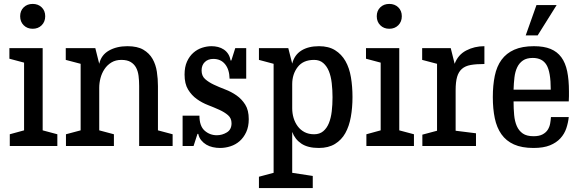

<svg xmlns="http://www.w3.org/2000/svg" viewBox="-20 -746 2969 981"><path d="M30 -60 103 -80V-426L28 -446V-500H198V-80L273 -60V0H30ZM147 -599Q119 -599 101 -617Q83 -635 83 -663Q83 -691 101 -708.5Q119 -726 147 -726Q175 -726 193 -708.5Q211 -691 211 -663Q211 -635 193 -617Q175 -599 147 -599Z M691 -307Q691 -334 688 -358Q685 -382 675.5 -400Q666 -418 648 -429Q630 -440 600 -440Q571 -440 549.5 -427Q528 -414 514 -393Q500 -372 493.5 -347Q487 -322 487 -298V-80L562 -60V0H317V-60L392 -80V-420L316 -440V-500H467L487 -420Q497 -465 536.5 -487.5Q576 -510 631 -510Q682 -510 712.5 -492Q743 -474 759.5 -445Q776 -416 781.5 -379.5Q787 -343 787 -306V-80L862 -60V0H691Z M989 -62 969 0H913V-155H999Q999 -102 1025.5 -78.5Q1052 -55 1088 -55Q1115 -55 1139 -69.5Q1163 -84 1163 -116Q1163 -142 1145 -157.5Q1127 -173 1100.5 -185Q1074 -197 1043 -209Q1012 -221 985.5 -240Q959 -259 941 -288.5Q923 -318 923 -365Q923 -404 935.5 -431.5Q948 -459 968 -476.5Q988 -494 1012.5 -502Q1037 -510 1061 -510Q1078 -510 1094 -506Q1110 -502 1123.5 -493Q1137 -484 1146 -470Q1155 -456 1158 -437H1162L1182 -500H1238V-344H1153Q1152 -391 1130 -418Q1108 -445 1070 -445Q1043 -445 1026.5 -429Q1010 -413 1010 -386Q1010 -358 1028 -342Q1046 -326 1072.5 -313.5Q1099 -301 1130.5 -289Q1162 -277 1188.5 -258.5Q1215 -240 1233 -211.5Q1251 -183 1251 -137Q1251 -99 1238 -71Q1225 -43 1204.5 -25Q1184 -7 1157.5 1.5Q1131 10 1104 10Q1086 10 1067.5 6Q1049 2 1034 -7Q1019 -16 1008 -29.5Q997 -43 993 -62Z M1303 157 1378 137V-420L1303 -440V-500H1453L1473 -421Q1484 -465 1519.5 -487.5Q1555 -510 1610 -510Q1659 -510 1692 -489.5Q1725 -469 1745 -434Q1765 -399 1773 -351.5Q1781 -304 1781 -250Q1781 -196 1772.5 -148.5Q1764 -101 1744.5 -66Q1725 -31 1691.5 -10.5Q1658 10 1609 10Q1553 10 1520 -12Q1487 -34 1473 -72V137L1578 153V215H1303ZM1585 -440Q1529 -440 1501 -403.5Q1473 -367 1473 -316V-193Q1473 -167 1480 -143.5Q1487 -120 1501 -101Q1515 -82 1536 -71Q1557 -60 1585 -60Q1613 -60 1631.5 -75.5Q1650 -91 1660.5 -117Q1671 -143 1675 -177Q1679 -211 1679 -249Q1679 -286 1675 -321Q1671 -356 1660.5 -382Q1650 -408 1631.5 -424Q1613 -440 1585 -440Z M1852 -60 1925 -80V-426L1850 -446V-500H2020V-80L2095 -60V0H1852ZM1969 -599Q1941 -599 1923 -617Q1905 -635 1905 -663Q1905 -691 1923 -708.5Q1941 -726 1969 -726Q1997 -726 2015 -708.5Q2033 -691 2033 -663Q2033 -635 2015 -617Q1997 -599 1969 -599Z M2455 -419Q2413 -419 2385 -414Q2357 -409 2340 -394Q2323 -379 2315.5 -353Q2308 -327 2308 -285V-78L2412 -65V0H2138V-58L2213 -78V-420L2137 -440V-500H2283L2303 -420Q2320 -466 2362 -488Q2404 -510 2455 -510Z M2706 10Q2646 10 2606 -8Q2566 -26 2542 -60Q2518 -94 2508 -142Q2498 -190 2498 -250Q2498 -310 2508 -358.5Q2518 -407 2542.5 -440.5Q2567 -474 2607.5 -492Q2648 -510 2708 -510Q2759 -510 2793 -496Q2827 -482 2848 -453.5Q2869 -425 2878 -381.5Q2887 -338 2887 -279Q2887 -267 2887 -254.5Q2887 -242 2886 -228H2604Q2604 -191 2607 -158.5Q2610 -126 2620.5 -102Q2631 -78 2651 -64Q2671 -50 2706 -50Q2735 -50 2752.5 -59.5Q2770 -69 2779 -83.5Q2788 -98 2791 -115Q2794 -132 2795 -148H2886Q2883 -119 2873.5 -90.5Q2864 -62 2843.5 -39.5Q2823 -17 2790 -3.5Q2757 10 2706 10ZM2702 -450Q2671 -450 2652 -437Q2633 -424 2622.5 -402Q2612 -380 2608.5 -350.5Q2605 -321 2604 -288H2794Q2794 -378 2772.5 -414Q2751 -450 2702 -450ZM2721 -720H2824L2727 -565H2666Z"/></svg>

Font: HermeneusOne
Style: Regular
Weight: 400
Designer: Rodrigo Fuenzalida, Pablo Impallari
Foundry: Pablo Impallari, Rodrigo Fuenzalida
Version: Version 1.000; ttfautohint (v0.8) -G 200 -r 50